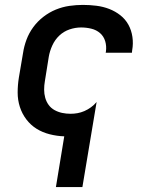

<svg xmlns="http://www.w3.org/2000/svg" viewBox="-20 -548 640 783"><path d="M208 215 242 8Q212 7 182.5 -0.5Q153 -8 129 -23Q105 -38 87.5 -61Q70 -84 61 -112Q52 -140 52 -170.5Q52 -201 57 -232L74 -332Q78 -359 88 -386Q98 -413 115.5 -437Q133 -461 157 -479.5Q181 -498 208 -509Q235 -520 263 -524Q291 -528 318 -528Q346 -528 373.5 -524.5Q401 -521 425.5 -511.5Q450 -502 470.5 -486Q491 -470 503.5 -447.5Q516 -425 520 -397.5Q524 -370 519 -343L518 -333H411L412 -338Q415 -360 409 -380Q403 -400 388 -413Q373 -426 352.5 -431Q332 -436 311 -436Q287 -436 263.5 -428Q240 -420 222 -403Q204 -386 193.5 -363Q183 -340 179 -317L163 -217Q160 -200 160 -182.5Q160 -165 164.5 -149Q169 -133 178.5 -120Q188 -107 202.5 -99Q217 -91 233.5 -87.5Q250 -84 268 -84Q282 -84 296 -86.5Q310 -89 324 -95Q338 -101 351 -110.5Q364 -120 374 -132L316 215Z"/></svg>

Font: Iosevka Aile Semibold
Style: Italic
Weight: 600
Italic angle: -9°
Designer: Belleve Invis
Foundry: Belleve Invis
Version: Version 31.1.0; ttfautohint (v1.8.4)